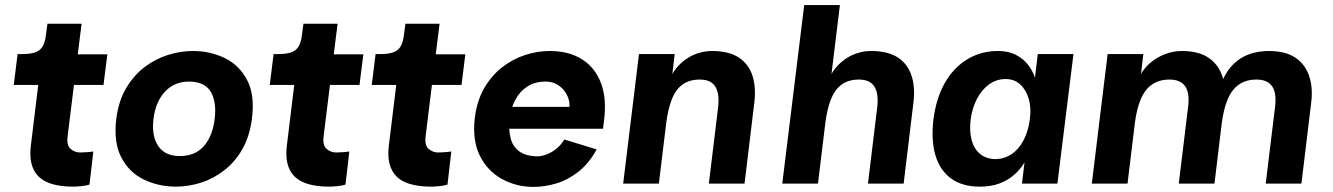

<svg xmlns="http://www.w3.org/2000/svg" viewBox="-20 -720 5227 753"><path d="M268 12Q170 12 130.5 -28.5Q91 -69 101 -149L130 -387H34L49 -508H68Q100 -508 119 -515Q138 -522 147.5 -538.5Q157 -555 160 -582L166 -627H300L285 -507H401L386 -387H270L245 -184Q241 -149 257.5 -135.5Q274 -122 294 -122Q304 -122 319 -123Q334 -124 346 -126L331 4Q318 8 299 10Q280 12 268 12Z M670 12Q602 12 544 -16Q486 -44 455.5 -103Q425 -162 436 -254Q445 -324 474.5 -374Q504 -424 546.5 -456.5Q589 -489 638.5 -504.5Q688 -520 736 -520Q805 -520 862 -492Q919 -464 949.5 -405.5Q980 -347 968 -254Q959 -185 930.5 -135Q902 -85 859.5 -52Q817 -19 768 -3.5Q719 12 670 12ZM685 -108Q746 -108 780 -147.5Q814 -187 822 -254Q830 -320 806.5 -360Q783 -400 721 -400Q663 -400 626.5 -360Q590 -320 582 -254Q574 -187 600.5 -147.5Q627 -108 685 -108Z M1272 12Q1174 12 1134.5 -28.5Q1095 -69 1105 -149L1134 -387H1038L1053 -508H1072Q1104 -508 1123 -515Q1142 -522 1151.5 -538.5Q1161 -555 1164 -582L1170 -627H1304L1289 -507H1405L1390 -387H1274L1249 -184Q1245 -149 1261.5 -135.5Q1278 -122 1298 -122Q1308 -122 1323 -123Q1338 -124 1350 -126L1335 4Q1322 8 1303 10Q1284 12 1272 12Z M1672 12Q1574 12 1534.5 -28.5Q1495 -69 1505 -149L1534 -387H1438L1453 -508H1472Q1504 -508 1523 -515Q1542 -522 1551.5 -538.5Q1561 -555 1564 -582L1570 -627H1704L1689 -507H1805L1790 -387H1674L1649 -184Q1645 -149 1661.5 -135.5Q1678 -122 1698 -122Q1708 -122 1723 -123Q1738 -124 1750 -126L1735 4Q1722 8 1703 10Q1684 12 1672 12Z M2072 13Q2005 13 1948.5 -18Q1892 -49 1862 -109Q1832 -169 1842 -256Q1850 -324 1878.5 -373.5Q1907 -423 1948.5 -455.5Q1990 -488 2038.5 -504Q2087 -520 2136 -520Q2211 -520 2262.5 -487.5Q2314 -455 2337 -394Q2360 -333 2349 -248L2345 -215H1942L1952 -301H2213Q2215 -314 2210 -331Q2205 -348 2193.5 -363.5Q2182 -379 2163.5 -389.5Q2145 -400 2120 -400Q2078 -400 2048.5 -381Q2019 -362 2001.5 -329.5Q1984 -297 1979 -256Q1974 -210 1983 -176.5Q1992 -143 2018.5 -125Q2045 -107 2089 -107Q2104 -107 2124 -114.5Q2144 -122 2162.5 -137Q2181 -152 2193 -173L2320 -134Q2290 -79 2248.5 -46.5Q2207 -14 2161.5 -0.5Q2116 13 2072 13Z M2424 0 2486 -508H2626L2617 -430Q2627 -448 2643 -464.5Q2659 -481 2679 -493.5Q2699 -506 2723 -513Q2747 -520 2772 -520Q2839 -520 2878 -494Q2917 -468 2931.5 -421.5Q2946 -375 2938 -315L2900 0H2760L2796 -296Q2803 -352 2785.5 -380Q2768 -408 2725 -408Q2684 -408 2657 -388.5Q2630 -369 2615 -331Q2600 -293 2593 -239L2564 0Z M3048 0 3134 -700H3274L3241 -430Q3251 -448 3267 -464.5Q3283 -481 3303 -493.5Q3323 -506 3347 -513Q3371 -520 3396 -520Q3463 -520 3502 -494Q3541 -468 3555.5 -421.5Q3570 -375 3562 -315L3524 0H3384L3420 -296Q3427 -352 3409.5 -380Q3392 -408 3349 -408Q3308 -408 3281 -388.5Q3254 -369 3239 -331Q3224 -293 3217 -239L3188 0Z M3822 12Q3754 12 3710 -20Q3666 -52 3648.5 -111.5Q3631 -171 3641 -253Q3652 -337 3686.5 -396.5Q3721 -456 3774.5 -488Q3828 -520 3893 -520Q3935 -520 3964 -505Q3993 -490 4011.5 -466.5Q4030 -443 4039 -415L4050 -508H4190L4127 0H3988L3998 -83Q3982 -56 3957.5 -34.5Q3933 -13 3900 -0.5Q3867 12 3822 12ZM3886 -96Q3920 -97 3948 -116Q3976 -135 3994.5 -170.5Q4013 -206 4019 -253Q4025 -297 4014.5 -332.5Q4004 -368 3981 -389Q3958 -410 3924 -410Q3888 -410 3859 -389Q3830 -368 3811.5 -332.5Q3793 -297 3787 -253Q3781 -205 3791 -169.5Q3801 -134 3825.5 -115Q3850 -96 3886 -96Z M4262 0 4324 -508H4464L4455 -430Q4465 -448 4481.5 -464.5Q4498 -481 4519.5 -493.5Q4541 -506 4565.5 -513Q4590 -520 4615 -520Q4680 -520 4719 -494Q4758 -468 4773.5 -421.5Q4789 -375 4781 -315L4743 0H4603L4639 -296Q4647 -354 4628.5 -381Q4610 -408 4567 -408Q4526 -408 4498 -388.5Q4470 -369 4454 -331Q4438 -293 4431 -239L4402 0ZM4944 0 4980 -296Q4988 -354 4969.5 -381Q4951 -408 4908 -408Q4867 -408 4839 -388.5Q4811 -369 4795 -331Q4779 -293 4772 -239L4777 -410Q4792 -442 4812.5 -463.5Q4833 -485 4857 -497.5Q4881 -510 4906.5 -515Q4932 -520 4956 -520Q5021 -520 5060 -494Q5099 -468 5114.5 -421.5Q5130 -375 5122 -315L5084 0Z"/></svg>

Font: Inclusive Sans
Style: Italic
Weight: 400
Italic angle: -7°
Designer: Olivia King
Foundry: Olivia King
Version: Version 2.004